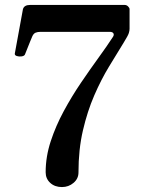

<svg xmlns="http://www.w3.org/2000/svg" viewBox="-20 -746 582 778"><path d="M231 12Q202 12 183.5 -5Q165 -22 165 -48Q165 -111 185.5 -173.5Q206 -236 238.5 -296Q271 -356 308 -410.5Q345 -465 379.5 -512.5Q414 -560 438 -597Q443 -605 439.5 -611Q436 -617 424 -617H145Q132 -617 124 -613.5Q116 -610 111 -599Q109 -594 102 -577.5Q95 -561 89 -545Q83 -529 81 -525Q78 -519 67.5 -517.5Q57 -516 48 -519Q39 -522 40 -529L73 -709Q78 -726 102 -726H485Q493 -726 499 -720Q505 -714 505 -709V-629Q505 -622 502 -612Q499 -602 481 -573Q454 -529 422 -476.5Q390 -424 362 -359.5Q334 -295 316 -217.5Q298 -140 298 -47Q298 -22 278 -5Q258 12 231 12Z"/></svg>

Font: Zen Antique Soft
Style: Regular
Weight: 400
Designer: Yoshimichi Ohira
Foundry: Positype
Version: Version 1.001